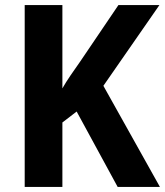

<svg xmlns="http://www.w3.org/2000/svg" viewBox="-20 -734 648 754"><path d="M608 0 386 -397 606 -714H445L294 -491C268 -454 243 -419 225 -387V-714H77V0H225V-253L281 -296L442 0Z"/></svg>

Font: Noto Sans Myanmar UI SemiCondensed
Style: Bold
Weight: 700
Width: 4
Designer: Monotype Design Team
Foundry: Monotype Imaging Inc.
Version: Version 2.103